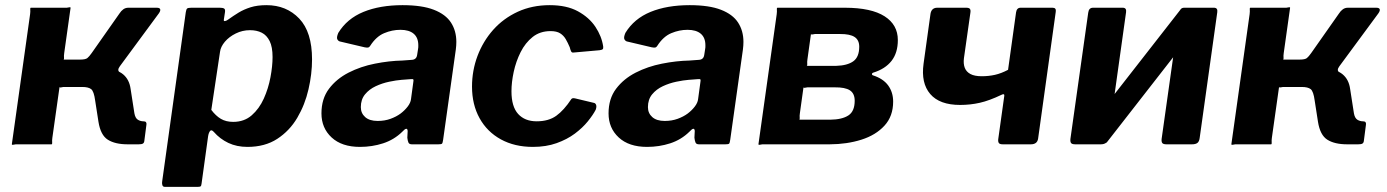

<svg xmlns="http://www.w3.org/2000/svg" viewBox="-20 -560 5383 745"><path d="M25.9 0 96.8 -505Q98.2 -516.4 97.4 -523.2Q96.6 -530 99.9 -530H229Q240.4 -529.3 246.7 -531.3Q252.9 -533.3 253.9 -530L229.1 -353.7Q227.6 -343.3 228.4 -336.1Q229.2 -328.8 225.9 -328.8H325.7L383.4 -294.7Q433.5 -291.9 457.7 -271.6Q481.9 -251.4 486.8 -214.8L501.5 -120.3Q504.8 -101.9 514.8 -95.5Q524.8 -89.2 537.3 -89.2Q550 -89.2 548.2 -76.5L540 -13.1Q539.3 -5.9 534.4 -2.9Q529.6 0 518 0H475.2Q426.7 0 398.4 -17.9Q370.2 -35.7 362 -87.7L349.3 -169.4Q344.5 -205.9 333.6 -214.2Q322.7 -222.5 299.5 -222.5H235.9Q225.5 -223.2 218.7 -221.2Q212 -219.2 211 -222.5L183.1 -25Q181.7 -14.6 182.4 -7.3Q183.2 0 179.9 0H50.9Q40.5 -0.7 33.7 1.3Q26.9 3.3 25.9 0ZM291.6 -267.5 290.8 -328.8Q311.8 -328.8 319 -334.7Q326.2 -340.6 335.7 -354.1L443.3 -507.3Q449.9 -517.7 458.5 -523.9Q467 -530 478.1 -530H588.2Q599.6 -530 601.6 -524.1Q603.5 -518.3 596.2 -507.9L445.2 -303.1Q432.9 -286.4 445.2 -279.3Z M618.9 165Q612.1 165 609.9 158.1Q607.8 151.2 609.5 142.2L700.9 -512.6Q702.7 -523.9 706.1 -526.9Q709.5 -530 722.9 -530H833Q844.4 -530 849.5 -526.9Q854.7 -523.7 853 -513L848.5 -483.4Q847.5 -477.4 853.2 -478.3Q858.9 -479.2 865.9 -484.5Q884.9 -498.2 905.5 -510.9Q926.2 -523.5 952.4 -531.8Q978.7 -540 1014 -540Q1091.4 -540 1141.1 -487.9Q1190.8 -435.7 1190.8 -329.6Q1190.8 -273.1 1177 -213.4Q1163.3 -153.6 1133.5 -103Q1103.7 -52.4 1055.8 -21.2Q1008 10 940.1 10Q898.8 10 866.1 -5.4Q833.4 -20.9 809.7 -48.1Q800.2 -58.7 794.8 -51.4Q789.4 -44.1 787.4 -30.6L762.1 152.4Q761.1 161 758.5 163Q756 165 748.1 165H618.9ZM884.8 -87.1Q927.6 -87.1 956.7 -112.6Q985.9 -138.1 1003.6 -177.4Q1021.3 -216.7 1029.4 -260Q1037.6 -303.2 1037.6 -338.7Q1037.6 -377.9 1026.3 -400.6Q1015 -423.4 995.6 -433.1Q976.2 -442.9 950 -442.9Q920.7 -442.9 894.8 -430.1Q869 -417.4 852.6 -398.1Q836.2 -378.7 833.7 -358.7L799.9 -133.6Q817 -110.8 836.9 -98.9Q856.9 -87.1 884.8 -87.1Z M1540.7 -48.6Q1509.4 -17.9 1466.7 -3.9Q1423.9 10 1376.8 10Q1306.2 10 1266.8 -26.6Q1227.3 -63.1 1227.3 -120.1Q1227.3 -176.8 1256.5 -215.5Q1285.7 -254.2 1332.6 -278.2Q1379.4 -302.1 1434.7 -313Q1490 -324 1541.4 -325.1L1576.8 -327.7Q1595.8 -328.3 1598.5 -346.5L1601.8 -367.6Q1602.8 -372.1 1603 -376.4Q1603.1 -380.6 1603.1 -384.4Q1603.1 -413.9 1585.2 -429.1Q1567.3 -444.3 1533.7 -444.3Q1501.6 -444.3 1470.7 -431.3Q1439.7 -418.4 1416.5 -382.3Q1413.5 -377.2 1409.4 -375.8Q1405.3 -374.4 1395.1 -376.4L1298.3 -399.2Q1292 -401.2 1288.7 -408Q1285.3 -414.7 1292.6 -432.3Q1326.3 -487.6 1390.2 -513.8Q1454.1 -540 1542 -540Q1617.5 -540 1663.4 -522.1Q1709.3 -504.3 1730 -472.3Q1750.7 -440.3 1750.7 -397.4Q1750.7 -390.4 1750.2 -383.3Q1749.7 -376.1 1748.7 -368.1L1699.4 -17.6Q1697.7 -5.1 1695 -2.6Q1692.3 0 1680.9 0H1578.1Q1567.7 0 1564.7 -7.1Q1561.7 -14.3 1560.5 -25.7L1561.8 -51.8Q1560.4 -70.3 1540.7 -48.6ZM1583.6 -240.6Q1585.3 -249.3 1583.8 -251.6Q1582.4 -253.9 1574 -252.9L1538.1 -250.2Q1517.4 -248.6 1490.2 -242.9Q1463 -237.2 1437.9 -225.5Q1412.7 -213.7 1396.4 -193.9Q1380.1 -174 1380.1 -144.4Q1380.1 -120.6 1397 -105.7Q1413.9 -90.7 1445.3 -90.7Q1472.7 -90.7 1495.4 -99Q1518.1 -107.3 1534.2 -119.3Q1550.5 -131.6 1561.9 -146.5Q1573.3 -161.4 1574.8 -175.6Z M2113.1 -540Q2178.8 -540 2222.4 -516.2Q2266.1 -492.3 2290.3 -455.9Q2314.6 -419.4 2320.5 -379.7Q2321.4 -372.1 2318.7 -369.3Q2316.1 -366.4 2306.3 -365.1L2205 -356.1Q2198.7 -355.1 2195.9 -361Q2193 -367 2190.7 -376.7Q2183.4 -394 2175.2 -408.1Q2166.9 -422.3 2153.4 -430.8Q2139.9 -439.3 2116.1 -439.3Q2075.5 -439.3 2046.9 -416.6Q2018.3 -393.9 2000.1 -357.7Q1982 -321.5 1973.3 -281.2Q1964.6 -240.9 1964.6 -205.7Q1964.6 -146.4 1990.5 -117.8Q2016.5 -89.3 2062.3 -89.3Q2108.6 -89.3 2138.4 -110.7Q2168.3 -132.2 2196.9 -175.6Q2200.8 -180.9 2212.6 -178L2284.2 -160.9Q2290.5 -159.9 2293.1 -152.8Q2295.6 -145.8 2291.5 -134.2Q2280.9 -113.8 2260.7 -88.9Q2240.6 -64.1 2210.5 -41.5Q2180.3 -19 2139.6 -4.5Q2098.9 10 2047.7 10Q1976.6 10 1923.3 -19.3Q1870 -48.6 1840.8 -101.4Q1811.5 -154.3 1811.5 -224.1Q1811.5 -286 1832.8 -342.9Q1854.2 -399.8 1893.7 -444.3Q1933.3 -488.7 1989 -514.4Q2044.7 -540 2113.1 -540Z M2654.7 -48.6Q2623.4 -17.9 2580.7 -3.9Q2537.9 10 2490.8 10Q2420.2 10 2380.8 -26.6Q2341.3 -63.1 2341.3 -120.1Q2341.3 -176.8 2370.5 -215.5Q2399.7 -254.2 2446.6 -278.2Q2493.4 -302.1 2548.7 -313Q2604 -324 2655.4 -325.1L2690.8 -327.7Q2709.8 -328.3 2712.5 -346.5L2715.8 -367.6Q2716.8 -372.1 2717 -376.4Q2717.1 -380.6 2717.1 -384.4Q2717.1 -413.9 2699.2 -429.1Q2681.3 -444.3 2647.7 -444.3Q2615.6 -444.3 2584.7 -431.3Q2553.7 -418.4 2530.5 -382.3Q2527.5 -377.2 2523.4 -375.8Q2519.3 -374.4 2509.1 -376.4L2412.3 -399.2Q2406 -401.2 2402.7 -408Q2399.3 -414.7 2406.6 -432.3Q2440.3 -487.6 2504.2 -513.8Q2568.1 -540 2656 -540Q2731.5 -540 2777.4 -522.1Q2823.3 -504.3 2844 -472.3Q2864.7 -440.3 2864.7 -397.4Q2864.7 -390.4 2864.2 -383.3Q2863.7 -376.1 2862.7 -368.1L2813.4 -17.6Q2811.7 -5.1 2809 -2.6Q2806.3 0 2794.9 0H2692.1Q2681.7 0 2678.7 -7.1Q2675.7 -14.3 2674.5 -25.7L2675.8 -51.8Q2674.4 -70.3 2654.7 -48.6ZM2697.6 -240.6Q2699.3 -249.3 2697.8 -251.6Q2696.4 -253.9 2688 -252.9L2652.1 -250.2Q2631.4 -248.6 2604.2 -242.9Q2577 -237.2 2551.9 -225.5Q2526.7 -213.7 2510.4 -193.9Q2494.1 -174 2494.1 -144.4Q2494.1 -120.6 2511 -105.7Q2527.9 -90.7 2559.3 -90.7Q2586.7 -90.7 2609.4 -99Q2632.1 -107.3 2648.2 -119.3Q2664.5 -131.6 2675.9 -146.5Q2687.3 -161.4 2688.8 -175.6Z M2922.9 0 2993.8 -505Q2995.2 -516.4 2994.4 -523.2Q2993.6 -530 2996.9 -530H3259.4Q3360.9 -529.7 3412.4 -496.8Q3463.8 -463.9 3463.8 -404.6Q3463.8 -355 3439.3 -323.7Q3414.7 -292.4 3368.3 -278.1Q3364.3 -277.1 3363.4 -273.4Q3362.6 -269.7 3366.3 -268Q3406.8 -255.1 3426.2 -228.6Q3445.6 -202 3445.6 -165.7Q3445.6 -109 3411.9 -72.4Q3378.3 -35.7 3322.4 -18Q3266.5 -0.3 3199.5 0H2947.9Q2937.5 -0.7 2930.7 1.3Q2923.9 3.3 2922.9 0ZM3201.9 -95.6Q3247.4 -96.1 3271.9 -112.1Q3296.4 -128.1 3296.4 -169.1Q3296.4 -197.3 3277.8 -209.5Q3259.1 -221.6 3218.9 -221.1H3122.7Q3112.2 -221.8 3105.5 -219.8Q3098.7 -217.8 3097.7 -221.1L3083.7 -120.5Q3082.2 -110.1 3083 -102.8Q3083.8 -95.6 3080.5 -95.6ZM3224.7 -304.5Q3267.7 -305.7 3290.8 -322.1Q3314 -338.6 3314 -378.9Q3314 -404.5 3296.1 -416.4Q3278.2 -428.3 3239.7 -428H3151.7Q3141.3 -428.7 3134.5 -426.7Q3127.7 -424.7 3126.7 -428L3113 -329.5Q3111.5 -319.1 3112.3 -311.8Q3113.1 -304.5 3109.8 -304.5Z M3871.2 0Q3859.6 0 3856 -4.7Q3852.3 -9.4 3853.3 -19.5L3876.9 -188.5Q3877.9 -198.1 3866.1 -192.2Q3818.5 -169.4 3781.6 -161.1Q3744.7 -152.8 3705.5 -152.8Q3625.8 -152.8 3589.5 -195.2Q3553.2 -237.6 3563.6 -312.6L3590.6 -506.9Q3594.7 -530 3616.9 -530H3729.6Q3739.8 -530 3743.4 -525.6Q3747 -521.3 3745.3 -510.5L3720.3 -334.3Q3717.5 -312.4 3723.5 -296.9Q3729.5 -281.4 3745.4 -272.8Q3761.4 -264.2 3789.5 -264.2Q3816.2 -264.2 3840.5 -269.6Q3864.9 -275.1 3891.5 -289.1L3922.5 -511.9Q3925.2 -530 3940.2 -530H4064.4Q4079.2 -530 4076.5 -514L4008.1 -22.4Q4004.9 0 3979.7 0Z M4349.4 -512.9 4281 -24.1Q4277.8 0 4251.1 0H4152.6Q4139.9 0 4136.1 -4.9Q4132.4 -9.7 4133.4 -20.7L4202.5 -510.7Q4204.9 -530 4221.1 -530H4336.4Q4351.8 -530 4349.4 -512.9ZM4703.3 -512.9 4634.9 -24.1Q4633.1 -10.7 4626.2 -5.4Q4619.2 0 4604.8 0H4506.5Q4493.8 0 4490 -4.9Q4486.3 -9.7 4487.3 -20.7L4556.4 -510.7Q4558.8 -530 4575 -530H4690.3Q4705.7 -530 4703.3 -512.9ZM4560.5 -522.7 4634.4 -469.1 4273.7 -6.3 4200.1 -60.9Z M4757.9 0 4828.8 -505Q4830.2 -516.4 4829.4 -523.2Q4828.6 -530 4831.9 -530H4961Q4972.4 -529.3 4978.7 -531.3Q4984.9 -533.3 4985.9 -530L4961.1 -353.7Q4959.6 -343.3 4960.4 -336.1Q4961.2 -328.8 4957.9 -328.8H5057.7L5115.4 -294.7Q5165.5 -291.9 5189.7 -271.6Q5213.9 -251.4 5218.8 -214.8L5233.5 -120.3Q5236.8 -101.9 5246.8 -95.5Q5256.8 -89.2 5269.3 -89.2Q5282 -89.2 5280.2 -76.5L5272 -13.1Q5271.3 -5.9 5266.4 -2.9Q5261.6 0 5250 0H5207.2Q5158.7 0 5130.4 -17.9Q5102.2 -35.7 5094 -87.7L5081.3 -169.4Q5076.5 -205.9 5065.6 -214.2Q5054.7 -222.5 5031.5 -222.5H4967.9Q4957.5 -223.2 4950.7 -221.2Q4944 -219.2 4943 -222.5L4915.1 -25Q4913.7 -14.6 4914.4 -7.3Q4915.2 0 4911.9 0H4782.9Q4772.5 -0.7 4765.7 1.3Q4758.9 3.3 4757.9 0ZM5023.6 -267.5 5022.8 -328.8Q5043.8 -328.8 5051 -334.7Q5058.2 -340.6 5067.7 -354.1L5175.3 -507.3Q5181.9 -517.7 5190.5 -523.9Q5199 -530 5210.1 -530H5320.2Q5331.6 -530 5333.6 -524.1Q5335.5 -518.3 5328.2 -507.9L5177.2 -303.1Q5164.9 -286.4 5177.2 -279.3Z"/></svg>

Font: Libre Franklin Thin
Style: Italic
Weight: 100
Italic angle: -8°
Designer: Pablo Impallari, Rodrigo Fuenzalida, Nhung Nguyen
Foundry: Impallari Type
Version: Version 3.000